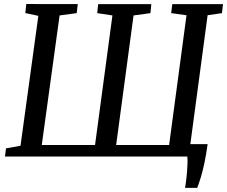

<svg xmlns="http://www.w3.org/2000/svg" viewBox="-20 -763 1107 936"><path d="M882.2 153Q885.1 135.6 887.6 116Q890.1 96.3 891.7 76.2Q893.4 56.1 894 36.7Q894.7 17.3 893.3 0L838.5 -60.2H992.2Q985 -7.4 976.2 33.2Q967.4 73.8 958.4 103.3Q949.3 132.7 941.3 153ZM4.3 0 9.1 -39.6 80 -52.5 166.9 -685.8 103.4 -699.3 108.2 -743.4 359.2 -743 353.9 -699 270.5 -687.7 183.6 -56H443.3L528.1 -687.7L454 -699L458.6 -743H717.6L713.4 -699L631 -687.7L546.2 -56H804.4L889.2 -688.7L814.4 -699L820 -743H1067.1L1062.1 -699L992.1 -688.7L907.3 -55.9L981.2 -39.3L976.6 0Z"/></svg>

Font: Merriweather Light
Style: Italic
Weight: 300
Italic angle: -7.8°
Designer: Eben Sorkin
Foundry: Eben Sorkin
Version: Version 2.101